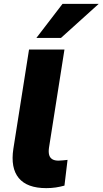

<svg xmlns="http://www.w3.org/2000/svg" viewBox="-20 -961 530 992"><path d="M219 11Q120 11 77 -41Q34 -93 49 -192L130 -705H313L233 -197Q230 -175 234 -160.5Q238 -146 250 -138.5Q262 -131 282 -131Q294 -131 305.5 -132.5Q317 -134 329 -135L313 -2Q291 4 268.5 7.5Q246 11 219 11ZM168 -765 303 -941H490L295 -765Z"/></svg>

Font: Nunito Sans 10pt Black
Style: Italic
Weight: 900
Italic angle: -9°
Designer: Vernon Adams
Foundry: Vernon Adams
Version: Version 3.101;gftools[0.9.27]